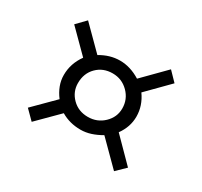

<svg xmlns="http://www.w3.org/2000/svg" viewBox="-90 -606 645 612"><g transform="rotate(30 232.5 -300.5)"><path d="M82 -118 49 -151 123 -225Q110 -242 103 -260.5Q96 -279 96 -299Q96 -341 122 -377L44 -455L76 -488L157 -407Q192 -428 229 -428Q267 -428 304 -405L383 -485L415 -452L338 -374Q363 -339 363 -299Q363 -261 339 -228L421 -145L388 -113L304 -197Q285 -186 266.5 -180Q248 -174 229 -174Q189 -174 157 -193ZM229 -221Q263 -221 287 -244Q311 -267 311 -299Q311 -333 287 -357Q263 -381 229 -381Q194 -381 171 -358Q148 -335 148 -299Q148 -267 171 -244Q194 -221 229 -221Z"/></g></svg>

Font: Alumni Sans
Style: Regular
Weight: 400
Designer: Robert E. Leuschke
Foundry: Robert E. Leuschke
Version: Version 1.018